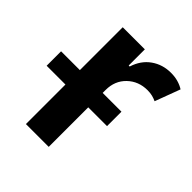

<svg xmlns="http://www.w3.org/2000/svg" viewBox="-198 -659 765 765"><g transform="rotate(45 184.5 -276.5)"><path d="M194.6 0H66.1V-545.5H190.7V-454.5H196.4Q211.3 -502.1 247.5 -527.7Q283.7 -553.3 331 -553.3Q353 -553.3 371.4 -547.9Q389.9 -542.6 404.1 -533.4L364.3 -426.8Q354 -431.8 341.6 -435Q329.2 -438.2 313.6 -438.2Q263.1 -438.2 228.9 -405.4Q194.6 -372.5 194.6 -320.7ZM300.4 -222.7H-39.8V-304H300.4Z"/></g></svg>

Font: Linik Sans SemiBold
Style: Regular
Weight: 600
Designer: Rasmus Andersson (font), Cristiano Sobral (main changes)
Foundry: rsms
Version: Version 3.018;June 1, 2022;FontCreator 14.0.0.2814 64-bit; t